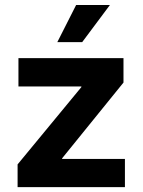

<svg xmlns="http://www.w3.org/2000/svg" viewBox="-20 -768 585 788"><path d="M52.2 0V-93.3L314 -410.6V-413.1H55.7V-529.3H486.8V-429.2L234.9 -118.2V-115.7H492.7V0ZM215.3 -595.2 292.5 -747.6H431.2L317.4 -595.2Z"/></svg>

Font: Inter 24pt
Style: Bold
Weight: 700
Designer: Rasmus Andersson
Foundry: rsms
Version: Version 4.001;git-66647c0bb